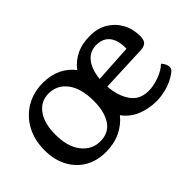

<svg xmlns="http://www.w3.org/2000/svg" viewBox="-77 -820 1015 1015"><g transform="rotate(-45 430.0 -312.5)"><path d="M258 -65Q192 -65 142 -94Q92 -123 63.5 -176.5Q35 -230 35 -301Q35 -378 66.5 -436Q98 -494 153.5 -527Q209 -560 281 -560Q340 -560 384.5 -538.5Q429 -517 457 -479Q486 -518 531 -539.5Q576 -561 634 -560Q690 -560 731.5 -535Q773 -510 796.5 -467.5Q820 -425 820 -371Q820 -343 808.5 -330.5Q797 -318 770 -316L508 -305Q513 -232 546.5 -183Q580 -134 647 -134Q683 -134 726 -149.5Q769 -165 794 -190Q815 -167 815 -144Q815 -129 795 -115Q756 -88 714.5 -77Q673 -66 638 -66Q580 -66 530 -86.5Q480 -107 448 -151Q416 -111 368 -88Q320 -65 258 -65ZM277 -126Q340 -126 372 -173Q404 -220 404 -302Q404 -396 365 -447.5Q326 -499 262 -499Q204 -499 169 -451.5Q134 -404 134 -320Q134 -229 174.5 -177.5Q215 -126 277 -126ZM508 -362 721 -375Q723 -436 697.5 -469Q672 -502 622 -502Q573 -502 543.5 -464.5Q514 -427 508 -362Z"/></g></svg>

Font: Gowun Batang
Style: Bold
Weight: 700
Designer: Yanghee Ryu
Foundry: Yanghee Ryu
Version: Version 2.000